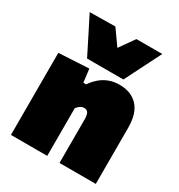

<svg xmlns="http://www.w3.org/2000/svg" viewBox="-182 -895 947 1017"><g transform="rotate(30 292.0 -387.0)"><path d="M35 0Q35 -52 35 -101Q35 -150 35 -213V-263Q35 -322.5 35 -381.2Q35 -440 35 -502L219 -512L229 -431H246Q264 -457.5 286.8 -477Q309.5 -496.5 338 -507.2Q366.5 -518 402 -518Q472.5 -518 513.2 -474.8Q554 -431.5 554 -342Q554 -308.5 554 -276.5Q554 -244.5 554 -213Q554 -150 554 -101Q554 -52 554 0H332Q332 -52 332 -99.5Q332 -147 332 -200V-265Q332 -291.5 325 -304.8Q318 -318 300 -318Q291.5 -318 283.8 -314.5Q276 -311 269.2 -304.8Q262.5 -298.5 257 -291V-200Q257 -147 257 -99.5Q257 -52 257 0ZM182 -552Q153.5 -608.5 126 -663.2Q98.5 -718 71 -772L227 -774Q249 -743 271.2 -711.5Q293.5 -680 316.5 -647.5H269Q291.5 -679.5 313.5 -710.5Q335.5 -741.5 357 -772H515Q487.5 -718 460 -663.2Q432.5 -608.5 404 -552Z"/></g></svg>

Font: Commissioner Thin Black
Style: Regular
Weight: 900
Version: Version 1.000